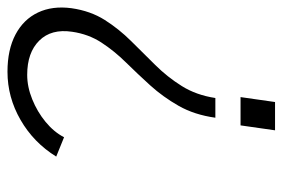

<svg xmlns="http://www.w3.org/2000/svg" viewBox="-144 -630 773 526"><g transform="rotate(-90 243.0 -366.5)"><path d="M184 -163.5Q192 -221 216.5 -264Q241 -307 272.5 -341.8Q304 -376.5 335.5 -408.5Q367 -440.5 390 -475.8Q413 -511 419.5 -556Q428 -613 395.2 -646Q362.5 -679 301.5 -679Q268.5 -679 234.5 -665.2Q200.5 -651.5 172.8 -628.8Q145 -606 130.5 -578L77.5 -599.5Q116 -661.5 178 -697.2Q240 -733 310 -733Q370.5 -733 412 -711Q453.5 -689 472.2 -649.5Q491 -610 484 -557.5Q476.5 -505.5 451.8 -466.5Q427 -427.5 394.2 -394.5Q361.5 -361.5 328.5 -328.2Q295.5 -295 270.8 -255.5Q246 -216 238 -163.5ZM149.5 0 163 -94.5H240.5L227 0Z"/></g></svg>

Font: Public Sans Thin ExtraLight
Style: Italic
Weight: 250
Italic angle: -8°
Version: Version 2.001